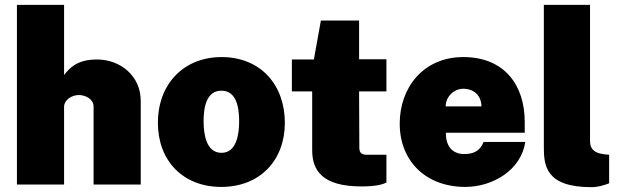

<svg xmlns="http://www.w3.org/2000/svg" viewBox="-20 -763 2559 794"><path d="M50 0H245V-321C245 -350 277 -370 306 -370C335 -370 367 -352 367 -323V0H562V-346C562 -449 478 -517 381 -517C300 -517 269 -483 245 -453V-743H50Z M895 10C1056 10 1158 -101 1158 -255C1158 -412 1058 -527 896 -527C742 -527 633 -418 633 -255C633 -100 735 10 895 10ZM896 -131C833 -131 822 -207 822 -262C822 -318 833 -388 896 -388C958 -388 969 -318 969 -262C969 -207 958 -131 896 -131Z M1578 -385V-518H1465V-678H1307L1278 -517H1187V-385H1271V-142C1271 -59 1312 8 1475 8C1537 8 1564 -1 1578 -8V-123H1497C1480 -123 1466 -128 1466 -151L1465 -385Z M1824 -214H2150V-259C2150 -412 2065 -527 1896 -527C1730 -527 1633 -400 1633 -252C1633 -95 1743 10 1904 10C2019 10 2136 -61 2152 -176H1980C1964 -136 1935 -126 1899 -126C1857 -126 1823 -152 1824 -214ZM1823 -323C1823 -362 1856 -396 1896 -396C1945 -396 1971 -362 1971 -323Z M2426 11C2451 11 2476 4 2499 -5V-123L2478 -125C2426 -132 2420 -157 2420 -182V-743H2229V-156C2229 -80 2235 11 2426 11Z"/></svg>

Font: United Sans Black
Style: Regular
Weight: 900
Designer: Pablo Impallari, Rodrigo Fuenzalida (Modified by Dan O. Williams)
Version: Version 1.000;PS 001.000;hotconv 1.0.88;makeotf.lib2.5.64775